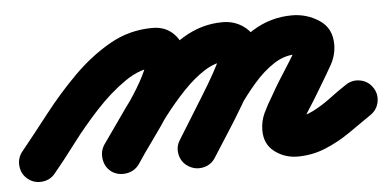

<svg xmlns="http://www.w3.org/2000/svg" viewBox="-80 -371 1008 495"><g transform="rotate(-5 424.0 -123.0)"><path d="M-33 -20Q1 -62 39.5 -111.5Q78 -161 122.5 -205.5Q167 -250 218 -279Q269 -308 329 -308Q363 -308 384.5 -285.5Q406 -263 406 -229Q406 -198 391 -162.5Q376 -127 352.5 -90.5Q329 -54 304.5 -20.5Q280 13 263 39Q251 56 230 59.5Q209 63 192 52Q175 40 171.5 19Q168 -2 179 -19Q191 -35 211.5 -64Q232 -93 254 -125Q276 -157 290.5 -185.5Q305 -214 305 -229Q305 -228 306 -226Q307 -223 309 -221Q313 -213 321 -209Q323 -208 327 -207.5Q331 -207 329 -207Q289 -207 249 -179.5Q209 -152 171.5 -111.5Q134 -71 102 -28.5Q70 14 45 44Q32 60 11 62Q-10 64 -26 51Q-42 38 -44 17Q-46 -4 -33 -20ZM192 52Q175 40 171.5 19Q168 -2 179 -19Q207 -59 242 -108.5Q277 -158 318.5 -203.5Q360 -249 408 -278Q456 -307 510 -307Q545 -307 570.5 -285Q596 -263 596 -227Q596 -202 580 -165.5Q564 -129 541 -90Q518 -51 495.5 -16.5Q473 18 460 39Q449 57 428.5 61.5Q408 66 390 55Q372 44 367.5 23.5Q363 3 374 -14Q381 -25 395 -47.5Q409 -70 426 -97.5Q443 -125 459 -152Q475 -179 485 -199Q495 -219 495 -227Q495 -227 495.5 -224.5Q496 -222 497 -219Q501 -211 507 -208Q510 -206 510 -206Q483 -206 454.5 -188Q426 -170 398 -140.5Q370 -111 344.5 -77.5Q319 -44 298 -13Q277 18 263 39Q251 56 230 59.5Q209 63 192 52ZM374 -14Q400 -56 431.5 -107Q463 -158 501.5 -204Q540 -250 587 -279.5Q634 -309 690 -309Q728 -309 760 -288Q792 -267 792 -225Q792 -197 777.5 -171.5Q763 -146 749 -123Q749 -123 749 -123Q749 -123 749 -123Q749 -123 749 -123Q749 -123 749 -123Q739 -106 728.5 -89Q718 -72 707 -55Q707 -55 707 -55Q707 -55 707 -55Q707 -55 707 -55Q707 -55 707 -55Q704 -50 696.5 -38Q689 -26 689 -20Q689 -18 688.5 -22.5Q688 -27 687 -29Q685 -36 677 -41Q669 -46 673 -46Q698 -46 722.5 -58.5Q747 -71 769.5 -88Q792 -105 812 -118Q829 -130 849.5 -126.5Q870 -123 882 -106Q894 -89 890.5 -68.5Q887 -48 870 -36Q840 -15 809.5 6Q779 27 745 41Q711 55 673 55Q640 55 614 35.5Q588 16 588 -20Q588 -44 598 -65Q608 -86 621 -107Q621 -107 621 -107Q621 -107 621 -107Q621 -107 621 -107Q621 -107 621 -107Q631 -125 641.5 -142Q652 -159 663 -176Q663 -176 663 -176Q663 -176 663 -176Q663 -176 663 -176Q663 -176 663 -176Q666 -181 672.5 -191Q679 -201 685 -211.5Q691 -222 691 -225Q691 -226 690.5 -224.5Q690 -223 691 -221Q691 -218 693 -215Q694 -213 698.5 -210Q703 -207 700 -207Q698 -208 695.5 -208Q693 -208 690 -208Q661 -208 633.5 -190Q606 -172 580.5 -142.5Q555 -113 532.5 -79.5Q510 -46 491.5 -14.5Q473 17 459 39Q448 57 428 61.5Q408 66 390 55Q372 44 367.5 23.5Q363 3 374 -14Z"/></g></svg>

Font: FRB American Cursive Guidelines Arrows Ultra
Style: Bold Italic
Weight: 1000
Italic angle: -25°
Version: Version 2.0;Modular Font Editor K font №1